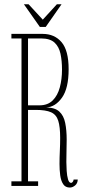

<svg xmlns="http://www.w3.org/2000/svg" viewBox="-20 -856 394 884"><path d="M301.5 7.5Q281 7.5 270.8 -8.2Q260.5 -24 257.2 -49Q254 -74 254 -101Q254 -130 255.5 -161.2Q257 -192.5 257 -221Q257 -272 248.2 -300Q239.5 -328 215.2 -339Q191 -350 144.5 -350H109V-21H155.5V0H32.5V-21H79V-679H32.5V-700H176Q231 -700 263.5 -661.8Q296 -623.5 296 -537.5Q296 -449.5 265.5 -406.5Q235 -363.5 192.5 -361Q233 -361 253.2 -342.2Q273.5 -323.5 280.2 -290Q287 -256.5 287 -213Q287 -188 286.2 -161.8Q285.5 -135.5 285.5 -110Q285.5 -91.5 287 -69Q288.5 -46.5 293.2 -30.2Q298 -14 307.5 -14Q311.5 -14 315 -18.8Q318.5 -23.5 319 -29.5H338Q337.5 -12 325.8 -2.2Q314 7.5 301.5 7.5ZM109 -371H161.5Q200 -371 222.8 -393.8Q245.5 -416.5 255.5 -454Q265.5 -491.5 265.5 -535.5Q265.5 -576 258.5 -608.5Q251.5 -641 231 -660Q210.5 -679 169 -679H109ZM163.5 -732 90 -836.5H111.5L177 -765.5L242 -836.5H263.5L190.5 -732Z"/></svg>

Font: Imbue 50pt Thin
Style: Regular
Weight: 100
Designer: Tyler Finck
Foundry: Etcetera Type Company
Version: Version 1.102; ttfautohint (v1.8.3)